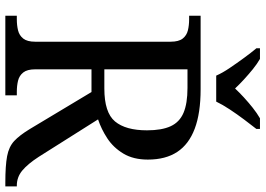

<svg xmlns="http://www.w3.org/2000/svg" viewBox="-154 -816 971 702"><g transform="rotate(90 331.0 -465.5)"><path d="M38 0V-42H51Q73 -42 91.5 -46.5Q110 -51 121.5 -65.5Q133 -80 133 -109V-604Q133 -634 121.5 -648.5Q110 -663 91.5 -667.5Q73 -672 51 -672H38V-714H307Q394 -714 451 -692.5Q508 -671 536 -628.5Q564 -586 564 -521Q564 -468 542 -431.5Q520 -395 486.5 -373Q453 -351 417 -339L554 -122Q580 -82 604 -62Q628 -42 659 -42H662V0H648Q586 0 551.5 -6.5Q517 -13 496 -32.5Q475 -52 452 -90L317 -315H234V-109Q234 -80 245.5 -65.5Q257 -51 275.5 -46.5Q294 -42 316 -42H329V0ZM304 -362Q392 -362 424.5 -401Q457 -440 457 -518Q457 -572 442 -604.5Q427 -637 393 -651.5Q359 -666 302 -666H234V-362ZM257 -771Q247 -794 229 -820.5Q211 -847 192 -873Q173 -899 157 -918V-931H196Q215 -920 234 -904.5Q253 -889 271 -872.5Q289 -856 304 -840Q319 -856 337 -872.5Q355 -889 374.5 -904.5Q394 -920 413 -931H452V-918Q437 -899 417.5 -873Q398 -847 380.5 -820.5Q363 -794 352 -771Z"/></g></svg>

Font: Noto Serif Sinhala
Style: Regular
Weight: 400
Designer: Jelle Bosma - Monotype Design Team
Foundry: Monotype Imaging Inc.
Version: Version 2.006